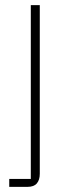

<svg xmlns="http://www.w3.org/2000/svg" viewBox="-20 -528 275 748"><path d="M16 200V169H100V-508H135V149Q135 173 123.5 186.5Q112 200 87 200Z"/></svg>

Font: IBM Plex Sans ExtraLight
Style: Regular
Weight: 250
Designer: Mike Abbink, Paul van der Laan, Pieter van Rosmalen
Foundry: Bold Monday
Version: Version 3.201